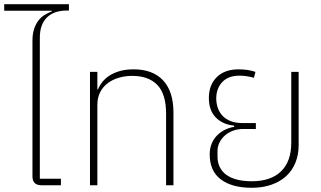

<svg xmlns="http://www.w3.org/2000/svg" viewBox="-22 -879 1521 911"><path d="M175 0Q132 0 132 -42V-685Q132 -717 139.5 -740.5Q147 -764 159.5 -780.5Q172 -797 188.5 -807.5Q205 -818 224 -825V-828H-2V-859H305V-829H295Q234 -829 200.5 -796Q167 -763 167 -700V-31H267V0Z M405 -538H440V-455H443Q450 -473 464 -490.5Q478 -508 498.5 -521Q519 -534 547 -542Q575 -550 612 -550Q703 -550 752 -497.5Q801 -445 801 -345V0H766V-340Q766 -433 724.5 -476Q683 -519 605 -519Q573 -519 543 -510.5Q513 -502 490 -485Q467 -468 453.5 -442Q440 -416 440 -382V0H405Z M1173 12Q1078 12 1025.5 -28Q973 -68 973 -146Q973 -176 983 -199Q993 -222 1009.5 -238Q1026 -254 1047 -264Q1068 -274 1089 -277V-283Q1035 -288 1002 -321.5Q969 -355 969 -414Q969 -476 1006.5 -513Q1044 -550 1110 -550Q1155 -550 1190 -538L1183 -510Q1165 -515 1148 -517.5Q1131 -520 1114 -520Q1061 -520 1032.5 -489.5Q1004 -459 1004 -412Q1004 -392 1010 -371.5Q1016 -351 1030 -334Q1044 -317 1068.5 -306Q1093 -295 1131 -295H1192V-267H1131Q1106 -267 1084 -259Q1062 -251 1045.5 -236.5Q1029 -222 1019.5 -203Q1010 -184 1010 -162V-137Q1010 -80 1052 -49.5Q1094 -19 1173 -19Q1263 -19 1311.5 -66Q1360 -113 1360 -202V-538H1395V-190Q1395 -144 1379.5 -106.5Q1364 -69 1335.5 -43Q1307 -17 1265.5 -2.5Q1224 12 1173 12Z"/></svg>

Font: IBM Plex Sans Thai ExtLt
Style: Regular
Weight: 200
Designer: Mike Abbink, Paul van der Laan, Pieter van Rosmalen, Ben Mitchell, Mark Frömberg
Foundry: Bold Monday
Version: Version 1.2